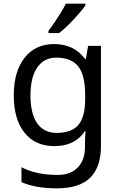

<svg xmlns="http://www.w3.org/2000/svg" viewBox="-20 -786 655 1046"><path d="M275 -546Q328 -546 370.5 -526Q413 -506 443 -465H448L460 -536H530V9Q530 124 471.5 182Q413 240 290 240Q172 240 97 206V125Q176 167 295 167Q364 167 403.5 126.5Q443 86 443 16V-5Q443 -17 444 -39.5Q445 -62 446 -71H442Q388 10 276 10Q172 10 113.5 -63Q55 -136 55 -267Q55 -395 113.5 -470.5Q172 -546 275 -546ZM287 -472Q220 -472 183 -418.5Q146 -365 146 -266Q146 -167 182.5 -114.5Q219 -62 289 -62Q370 -62 407 -105.5Q444 -149 444 -246V-267Q444 -377 406 -424.5Q368 -472 287 -472ZM445 -756Q433 -738 408 -709.5Q383 -681 354.5 -652.5Q326 -624 302 -606H244V-618Q259 -637 276.5 -663Q294 -689 311 -716.5Q328 -744 339 -766H445Z"/></svg>

Font: Noto Sans Historical
Style: Regular
Weight: 400
Designer: Monotype Design Team
Foundry: Monotype Imaging Inc.
Version: Version 2.013; ttfautohint (v1.8.4.7-5d5b)